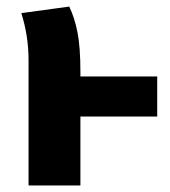

<svg xmlns="http://www.w3.org/2000/svg" viewBox="-20 -565 518 585"><path d="M459 -210H225V0H67V-382Q67 -455 45 -525L191 -545Q207 -512 216 -467Q225 -422 225 -345V-332H459Z"/></svg>

Font: FiraGOUPP
Style: Bold
Weight: 700
Designer: bBox Type
Foundry: bBox Type GmbH
Version: Version 1.001